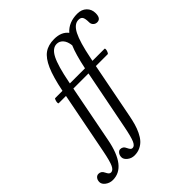

<svg xmlns="http://www.w3.org/2000/svg" viewBox="-410 -884 1322 1322"><g transform="rotate(-45 250.5 -223.0)"><path d="M-75.2 269Q-105.5 269 -128.7 251.7Q-151.9 234.4 -151.9 212.9Q-151.9 193.4 -141.6 180.7Q-131.3 168 -116.2 168Q-89.8 168 -78.1 193.8Q-70.3 210 -63.7 216.6Q-57.1 223.1 -47.9 223.1Q-27.3 223.1 -13.2 193.4Q1 163.6 17.1 81.1L105 -369.1H33.2Q29.8 -370.6 30 -379.9Q30.3 -389.2 34.2 -400.1Q38.1 -411.1 42 -411.1H112.8Q135.7 -524.9 163.6 -587.9Q191.4 -650.9 229 -677.5Q266.6 -704.1 324.2 -704.1Q394.5 -704.1 428.2 -660.2Q476.1 -714.8 560.1 -714.8Q602.1 -714.8 627.4 -690.2Q652.8 -665.5 652.8 -627.9Q652.8 -575.2 616.2 -575.2Q599.1 -575.2 587.6 -586.7Q576.2 -598.1 576.2 -615.2Q576.2 -649.4 568.1 -664.3Q560.1 -679.2 536.1 -679.2Q494.1 -679.2 464.6 -621.6Q435.1 -564 409.2 -433.1L404.8 -411.1H522.9Q526.9 -409.7 526.1 -400.4Q525.4 -391.1 520.5 -380.1Q515.6 -369.1 511.2 -369.1H396L316.9 37.1Q309.6 74.7 301 104.7Q292.5 134.8 278.6 163.8Q264.6 192.9 247.3 212.2Q230 231.4 205.1 243.2Q180.2 254.9 149.9 254.9Q120.6 254.9 98.4 237.3Q76.2 219.7 76.2 199.2Q76.2 180.2 86.4 167Q96.7 153.8 109.9 153.8Q136.7 153.8 147.9 181.2Q155.3 196.8 161.4 202.9Q167.5 209 175.8 209Q195.3 209 208.7 179.4Q222.2 149.9 238.8 64.9L324.2 -369.1H176.8L95.2 50.8Q53.2 269 -75.2 269ZM187 -421.9 185.1 -411.1H332Q355.5 -523.9 381.8 -585Q377.4 -625.5 358.6 -646.7Q339.8 -668 313 -668Q270.5 -668 241.7 -611.6Q212.9 -555.2 187 -421.9Z"/></g></svg>

Font: Junicode SmCond Medium
Style: Italic
Weight: 500
Width: 4
Italic angle: -11°
Designer: Peter S. Baker
Version: Version 2.206